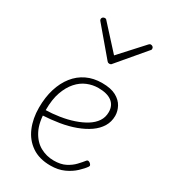

<svg xmlns="http://www.w3.org/2000/svg" viewBox="-205 -938 937 1056"><g transform="rotate(30 263.0 -409.5)"><path d="M288 17Q217 17 169.5 -15.5Q122 -48 98.5 -103.5Q75 -159 75 -228Q75 -294 91.5 -347.5Q108 -401 138.5 -439.5Q169 -478 212 -498.5Q255 -519 309 -519Q365 -519 398 -501Q431 -483 446 -455Q461 -427 461 -398Q461 -360 442.5 -329.5Q424 -299 391 -276Q358 -253 313.5 -236.5Q269 -220 217 -211.5Q165 -203 108 -200L109 -234Q154 -235 199.5 -242Q245 -249 285 -262.5Q325 -276 355.5 -295Q386 -314 403 -339.5Q420 -365 420 -398Q420 -440 390.5 -462.5Q361 -485 305 -485Q269 -485 235 -471Q201 -457 174 -426.5Q147 -396 130.5 -349.5Q114 -303 114 -236Q114 -157 139 -108.5Q164 -60 204 -38Q244 -16 290 -16Q334 -16 363.5 -31Q393 -46 413 -67Q433 -88 447 -106Q452 -111 457 -110Q462 -109 468 -105Q473 -101 476 -95.5Q479 -90 475 -84Q462 -65 436.5 -41Q411 -17 374 0Q337 17 288 17ZM435 -836Q442 -836 447.5 -831.5Q453 -827 453 -819Q453 -816 452 -813Q451 -810 448 -808L305 -639Q301 -633 297 -631.5Q293 -630 289 -630Q285 -630 281.5 -631.5Q278 -633 273 -639L130 -808Q128 -810 126.5 -813Q125 -816 125 -819Q125 -827 130.5 -831.5Q136 -836 143 -836Q147 -836 150 -834.5Q153 -833 155 -830L289 -683L423 -830Q426 -833 428.5 -834.5Q431 -836 435 -836Z"/></g></svg>

Font: Playwrite NG Modern Thin
Style: Regular
Weight: 250
Designer: Veronika Burian, José Scaglione
Foundry: TypeTogether
Version: Version 1.002